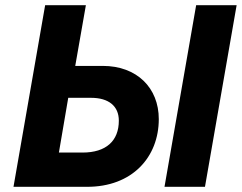

<svg xmlns="http://www.w3.org/2000/svg" viewBox="-20 -720 933 740"><path d="M32 0H314C490 1 592 -115 592 -261C592 -381 508 -466 376 -466H270L311 -700H154ZM614 0H770L892 -700H736ZM207 -132 243 -343H331C399 -343 438 -311 438 -255C438 -177 389 -132 298 -132Z"/></svg>

Font: Fixel Display
Style: Bold Italic
Weight: 700
Italic angle: -10°
Designer: AlfaBravo + MacPaw
Foundry: Kyrylo Tkachov, Marchela Mozhyna, Serhii Makarenko, Maria Weinstein, Zakhar Kryvoshyya
Version: Version 1.210;Glyphs 3.2 (3217)